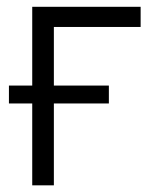

<svg xmlns="http://www.w3.org/2000/svg" viewBox="-20 -556 462 576"><path d="M401.9 -535.6V-475.1H141.6V0H76.7V-535.6ZM6.8 -245.6V-299.3H306.6V-245.6Z"/></svg>

Font: Inter 20pt Light
Style: Regular
Weight: 300
Version: Version 4.001;git-66647c0bb